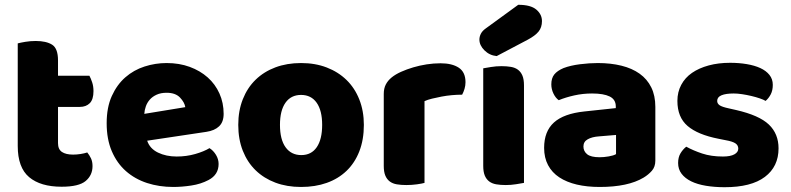

<svg xmlns="http://www.w3.org/2000/svg" viewBox="-20 -764 3298 801"><path d="M222 -167Q222 -141 238.5 -130Q255 -119 285 -119Q300 -119 316 -121.5Q332 -124 344 -128Q353 -117 359.5 -103.5Q366 -90 366 -71Q366 -33 337.5 -9Q309 15 237 15Q149 15 101.5 -25Q54 -65 54 -155V-583Q65 -586 85.5 -589.5Q106 -593 129 -593Q173 -593 197.5 -577.5Q222 -562 222 -512V-448H353Q359 -437 364.5 -420.5Q370 -404 370 -384Q370 -349 354.5 -333.5Q339 -318 313 -318H222Z M703 16Q644 16 593.5 -0.5Q543 -17 505.5 -50Q468 -83 446.5 -133Q425 -183 425 -250Q425 -316 446.5 -363.5Q468 -411 503 -441.5Q538 -472 583 -486.5Q628 -501 675 -501Q728 -501 771.5 -485Q815 -469 846.5 -441Q878 -413 895.5 -374Q913 -335 913 -289Q913 -255 894 -237Q875 -219 841 -214L594 -177Q605 -144 639 -127.5Q673 -111 717 -111Q758 -111 794.5 -121.5Q831 -132 854 -146Q870 -136 881 -118Q892 -100 892 -80Q892 -35 850 -13Q818 4 778 10Q738 16 703 16ZM675 -377Q651 -377 633.5 -369Q616 -361 605 -348.5Q594 -336 588.5 -320.5Q583 -305 582 -289L753 -317Q750 -337 731 -357Q712 -377 675 -377Z M1498 -243Q1498 -181 1479 -132.5Q1460 -84 1425.5 -51Q1391 -18 1343 -1Q1295 16 1236 16Q1177 16 1129 -2Q1081 -20 1046.5 -53.5Q1012 -87 993 -135Q974 -183 974 -243Q974 -302 993 -350Q1012 -398 1046.5 -431.5Q1081 -465 1129 -483Q1177 -501 1236 -501Q1295 -501 1343 -482.5Q1391 -464 1425.5 -430.5Q1460 -397 1479 -349Q1498 -301 1498 -243ZM1148 -243Q1148 -182 1171.5 -149.5Q1195 -117 1237 -117Q1279 -117 1301.5 -150Q1324 -183 1324 -243Q1324 -303 1301 -335.5Q1278 -368 1236 -368Q1194 -368 1171 -335.5Q1148 -303 1148 -243Z M1751 -1Q1741 2 1719.5 5Q1698 8 1675 8Q1653 8 1635.5 5Q1618 2 1606 -7Q1594 -16 1587.5 -31.5Q1581 -47 1581 -72V-372Q1581 -395 1589.5 -411.5Q1598 -428 1614 -441Q1630 -454 1653.5 -464.5Q1677 -475 1704 -483Q1731 -491 1760 -495.5Q1789 -500 1818 -500Q1866 -500 1894 -481.5Q1922 -463 1922 -421Q1922 -407 1918 -393.5Q1914 -380 1908 -369Q1887 -369 1865 -367Q1843 -365 1822 -361Q1801 -357 1782.5 -352.5Q1764 -348 1751 -342Z M2142 -744Q2194 -744 2217.5 -724Q2241 -704 2241 -676Q2241 -650 2227 -632.5Q2213 -615 2181 -598L2052 -530Q2022 -533 2001 -554Q1980 -575 1980 -599Q1980 -611 1986 -623Q1992 -635 2006 -645ZM2166 -1Q2155 1 2133.5 4.5Q2112 8 2090 8Q2068 8 2050.5 5Q2033 2 2021 -7Q2009 -16 2002.5 -31.5Q1996 -47 1996 -72V-479Q2007 -481 2028.5 -484.5Q2050 -488 2072 -488Q2094 -488 2111.5 -485Q2129 -482 2141 -473Q2153 -464 2159.5 -448.5Q2166 -433 2166 -408Z M2482 -108Q2499 -108 2519.5 -111.5Q2540 -115 2550 -121V-201L2478 -195Q2450 -193 2432 -183Q2414 -173 2414 -153Q2414 -133 2429.5 -120.5Q2445 -108 2482 -108ZM2474 -501Q2528 -501 2572.5 -490Q2617 -479 2648.5 -456.5Q2680 -434 2697 -399.5Q2714 -365 2714 -318V-94Q2714 -68 2699.5 -51.5Q2685 -35 2665 -23Q2600 16 2482 16Q2429 16 2386.5 6Q2344 -4 2313.5 -24Q2283 -44 2266.5 -75Q2250 -106 2250 -147Q2250 -216 2291 -253Q2332 -290 2418 -299L2549 -313V-320Q2549 -349 2523.5 -361.5Q2498 -374 2450 -374Q2412 -374 2376 -366Q2340 -358 2311 -346Q2298 -355 2289 -373.5Q2280 -392 2280 -412Q2280 -438 2292.5 -453.5Q2305 -469 2331 -480Q2360 -491 2399.5 -496Q2439 -501 2474 -501Z M3228 -145Q3228 -69 3171 -26Q3114 17 3003 17Q2961 17 2925 11Q2889 5 2863.5 -7.5Q2838 -20 2823.5 -39Q2809 -58 2809 -84Q2809 -108 2819 -124.5Q2829 -141 2843 -152Q2872 -136 2909.5 -123.5Q2947 -111 2996 -111Q3027 -111 3043.5 -120Q3060 -129 3060 -144Q3060 -158 3048 -166Q3036 -174 3008 -179L2978 -185Q2891 -202 2848.5 -238.5Q2806 -275 2806 -343Q2806 -380 2822 -410Q2838 -440 2867 -460Q2896 -480 2936.5 -491Q2977 -502 3026 -502Q3063 -502 3095.5 -496.5Q3128 -491 3152 -480Q3176 -469 3190 -451.5Q3204 -434 3204 -410Q3204 -387 3195.5 -370.5Q3187 -354 3174 -343Q3166 -348 3150 -353.5Q3134 -359 3115 -363.5Q3096 -368 3076.5 -371Q3057 -374 3041 -374Q3008 -374 2990 -366.5Q2972 -359 2972 -343Q2972 -332 2982 -325Q2992 -318 3020 -312L3051 -305Q3147 -283 3187.5 -244.5Q3228 -206 3228 -145Z"/></svg>

Font: Baloo Paaji
Style: Regular
Weight: 400
Designer: Shuchita Grover and Ek Type
Foundry: Ek Type
Version: Version 1.443;PS 1.000;hotconv 16.6.51;makeotf.lib2.5.65220;